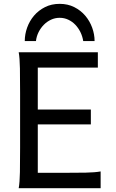

<svg xmlns="http://www.w3.org/2000/svg" viewBox="-20 -987 606 1007"><path d="M456.5 -412.6V-334.5H178.2V-80.6H307.1Q379.9 -80.6 429.2 -81.5Q478.5 -82.5 507.8 -87.9V0H78.1Q83.5 -29.3 84.5 -84.7Q85.4 -140.1 85.4 -212.4V-500.5Q85.4 -572.8 84.5 -628.2Q83.5 -683.6 78.1 -712.9H493.2V-632.3H178.2V-412.6ZM416.5 -771.5Q412.6 -796.4 401.9 -818.4Q391.1 -840.3 375 -857.2Q358.9 -874 337.9 -883.8Q316.9 -893.6 293 -893.6Q269 -893.6 247.8 -883.8Q226.6 -874 210 -857.2Q193.4 -840.3 182.4 -818.4Q171.4 -796.4 168.5 -771.5H109.9Q109.9 -807.1 122.3 -842Q134.8 -877 158.4 -904.8Q182.1 -932.6 216.1 -949.7Q250 -966.8 293 -966.8Q335.4 -966.8 369.4 -949.7Q403.3 -932.6 427 -904.8Q450.7 -877 463.4 -842Q476.1 -807.1 476.1 -771.5Z"/></svg>

Font: Andika Afr
Style: Regular
Weight: 400
Designer: Victor Gaultney, Annie Olsen, Julie Remington, Don Collingsworth, Eric Hays, Becca Hirsbrunner
Foundry: SIL International
Version: Version 5.000